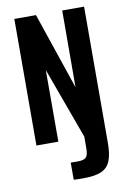

<svg xmlns="http://www.w3.org/2000/svg" viewBox="-88 -644 585 883"><g transform="rotate(-10 205.0 -202.5)"><path d="M231.2 185.8Q222.9 185.8 207.5 185.8Q192.2 185.8 183.5 184.8V104.8L214.1 105.1Q244.1 105.5 254.8 95Q265.6 84.6 265.6 52.4L265.9 -1.7L144.6 -334.4L144.3 0H41.9L42.9 -591H144L265.5 -232.6L266.5 -591H368.6L367.6 38.9Q368 96.5 355.3 128.3Q342.6 160.1 312.5 173Q282.5 185.8 231.2 185.8Z"/></g></svg>

Font: Alumni Sans Thin
Style: Regular
Weight: 100
Designer: Robert E. Leuschke
Foundry: Robert E. Leuschke
Version: Version 1.018